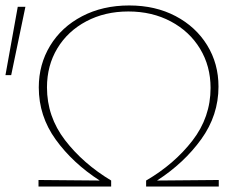

<svg xmlns="http://www.w3.org/2000/svg" viewBox="-24 -683 882 703"><path d="M777 -24V0H511V-22Q614 -82 680.5 -168Q747 -254 747 -361Q747 -441 708.5 -504.5Q670 -568 601.5 -604.5Q533 -641 446 -641Q360 -641 292 -605Q224 -569 186 -506Q148 -443 148 -363Q148 -256 214 -170Q280 -84 383 -22V0H117V-24L341 -22Q242 -86 180 -172Q118 -258 118 -363Q118 -447 159.5 -515.5Q201 -584 276.5 -623.5Q352 -663 449 -663Q545 -663 619 -624Q693 -585 734.5 -517.5Q776 -450 776 -366Q776 -261 713 -173.5Q650 -86 551 -22ZM41 -658H69L17 -408H-4Z"/></svg>

Font: Ysabeau Infant Extralight
Style: Regular
Weight: 200
Designer: Christian Thalmann (Catharsis Fonts)
Version: Version 0.003